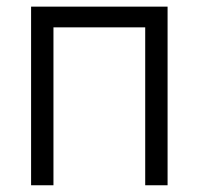

<svg xmlns="http://www.w3.org/2000/svg" viewBox="-20 -550 590 570"><path d="M72.3 -530.3H477.5V0H411.1V-468.8H138.7V0H72.3Z"/></svg>

Font: Pretendard Std Light
Style: Regular
Weight: 300
Designer: Base glyphs from Inter by Rasmus Andersson; Hangeul glyphs from Noto Sans CJK(Source Han Sans) by Jang Soo-young and Kan
Foundry: Kil Hyung-jin
Version: Version 1.309